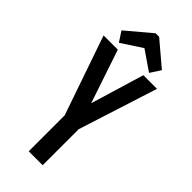

<svg xmlns="http://www.w3.org/2000/svg" viewBox="-256 -844 887 887"><g transform="rotate(45 187.5 -400.0)"><path d="M88 -649 189 -715 285 -649 318 -700 200 -800H177L56 -698ZM148 0H239V-235L363 -623H274L195 -361L107 -623H14L148 -235Z"/></g></svg>

Font: Inconsolata Condensed
Style: Bold
Weight: 700
Width: 3
Monospace: yes
Designer: Raph Levien, Cyreal, Brenton Simpson
Foundry: Raph Levien, Cyreal, Google
Version: Version 3.100